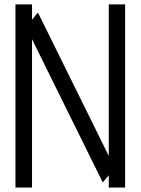

<svg xmlns="http://www.w3.org/2000/svg" viewBox="-20 -836 626 855"><path d="M464.4 -816.4H537.1V-1H464.4V-55.2L437.5 -23.9L122.6 -661.1V-1H48.8V-816.4H122.6V-748.5L148.9 -780.3L464.4 -141.6Z"/></svg>

Font: Gap Sans
Style: Regular
Weight: 400
Designer: Alexandre Liziard and Étienne Ozeray
Foundry: Interstices.io
Version: Version 1.6.1 - December 3. 2014